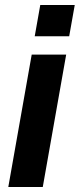

<svg xmlns="http://www.w3.org/2000/svg" viewBox="-20 -743 318 763"><path d="M13 0 106 -526H243L150 0ZM118 -599 140 -723H277L255 -599Z"/></svg>

Font: Archivo VF Beta
Style: Italic
Weight: 400
Italic angle: -10°
Designer: Hector Gatti
Foundry: Omnibus-Type
Version: Version 1.002